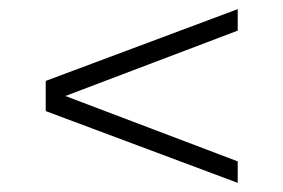

<svg xmlns="http://www.w3.org/2000/svg" viewBox="-20 -510 620 420"><path d="M80 -267V-333L500 -490V-443L123 -300L500 -157V-110Z"/></svg>

Font: Raigarh Medium
Style: Regular
Weight: 500
Designer: jaikishan Patel
Foundry: MagicType
Version: Version 1.000